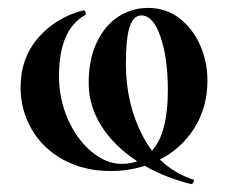

<svg xmlns="http://www.w3.org/2000/svg" viewBox="-20 -419 576 485"><path d="M204 -209Q204 -269 224.5 -312Q245 -355 279 -377Q313 -399 354 -399Q399 -399 433 -373Q467 -347 485.5 -305Q504 -263 504 -216Q504 -148 471 -95.5Q438 -43 382 -15Q326 13 260 13Q192 13 140 -15.5Q88 -44 60 -92.5Q32 -141 32 -198Q32 -272 76.5 -323.5Q121 -375 191 -393Q194 -394 196 -388.5Q198 -383 195 -381Q129 -344 129 -227Q129 -169 151.5 -118Q174 -67 211 -36Q248 -5 288 -5Q342 -5 373 -50Q404 -95 404 -191Q404 -272 385.5 -326Q367 -380 337 -380Q317 -380 307.5 -351Q298 -322 298 -258Q298 -156 341 -74.5Q384 7 469 35Q470 35 470 37Q470 40 467.5 43.5Q465 47 463 46Q386 27 327 -11.5Q268 -50 236 -101Q204 -152 204 -209Z"/></svg>

Font: Cormorant Garamond
Style: Bold
Weight: 700
Designer: Christian Thalmann (Catharsis Fonts)
Foundry: Catharsis Fonts
Version: Version 4.000